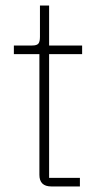

<svg xmlns="http://www.w3.org/2000/svg" viewBox="-20 -672 360 692"><path d="M165 0Q122 0 122 -42V-477H30V-508H96Q113 -508 118.5 -515Q124 -522 124 -539V-652H157V-508H276V-477H157V-31H268V0Z"/></svg>

Font: IBM Plex Sans Thai ExtraLight
Style: Regular
Weight: 200
Designer: Mike Abbink, Paul van der Laan, Pieter van Rosmalen, Ben Mitchell, Mark Frömberg
Foundry: Bold Monday
Version: Version 1.1